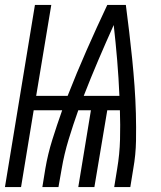

<svg xmlns="http://www.w3.org/2000/svg" viewBox="-30 -755 650 775"><path d="M-10 0 111 -735H177L116 -368H243Q279 -460 319.5 -552Q360 -644 403 -735H478Q485 -681 491.5 -626.5Q498 -572 503.5 -517.5Q509 -463 513 -408Q517 -353 518.5 -297.5Q520 -242 519 -186Q518 -130 508 -74L496 0H431L443 -74Q453 -133 454.5 -192Q456 -251 454 -310H403L351 0H286L337 -310H286Q265 -251 247 -192Q229 -133 219 -74L206 0H141L153 -74Q163 -133 181.5 -192Q200 -251 221 -310H106L55 0ZM452 -368Q449 -440 443 -511.5Q437 -583 429 -654Q397 -583 366.5 -511.5Q336 -440 308 -368Z"/></svg>

Font: Iosevka Curly LtExObl
Style: Regular
Weight: 300
Width: 7
Italic angle: -9°
Monospace: yes
Designer: Belleve Invis
Foundry: Belleve Invis
Version: Version 11.1.0; ttfautohint (v1.8.3)